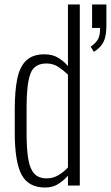

<svg xmlns="http://www.w3.org/2000/svg" viewBox="-20 -830 496 859"><path d="M182 9Q107 9 76.5 -48.5Q46 -106 46 -237V-340Q46 -422 57 -476.5Q68 -531 97 -559Q126 -587 179 -587Q216 -587 242 -570.5Q268 -554 284 -534V-810H337V0H284V-44Q268 -25 242.5 -8Q217 9 182 9ZM189 -32Q218 -32 242.5 -47Q267 -62 284 -81V-496Q268 -512 243.5 -529Q219 -546 188 -546Q133 -546 116 -500Q99 -454 99 -353V-233Q99 -163 106.5 -118.5Q114 -74 133.5 -53Q153 -32 189 -32ZM400 -598 386 -621Q412 -640 420 -657.5Q428 -675 428 -705H392V-810H456V-716Q456 -670 444 -644Q432 -618 400 -598Z"/></svg>

Font: Oswald ExtraLight
Style: Regular
Weight: 250
Designer: Vernon Adams
Foundry: Vernon Adams
Version: Version 4.103;gftools[0.9.33.dev8+g029e19f]